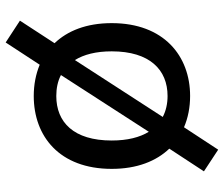

<svg xmlns="http://www.w3.org/2000/svg" viewBox="-75 -587 770 660"><g transform="rotate(90 310.0 -257.0)"><path d="M560.5 -256C560.5 -343 534 -409 491 -454L569 -573L494.5 -622L417.5 -504.5C385 -518.5 348.5 -525.5 310 -525.5C172.5 -525.5 59.5 -435.5 59.5 -256C59.5 -169 86 -104 128.5 -59.5L51 59.5L126 108.5L202.5 -8.5C235 5 271.5 12 310 12C448 12 560.5 -76 560.5 -256ZM463 -256C463 -125 400 -65.5 310 -65.5C283.5 -65.5 259 -70.5 238 -81.5L433 -383.5C452 -352.5 463 -310.5 463 -256ZM156.5 -256C156.5 -387 220 -448 310 -448C336.5 -448 361 -442.5 382 -431.5L186.5 -129.5C167.5 -160 156.5 -202 156.5 -256Z"/></g></svg>

Font: Monaspace Neon
Style: Regular
Weight: 400
Designer: Riley Cran & the Lettermatic Team
Foundry: Lettermatic
Version: Version 1.200 (Monaspace Neon)